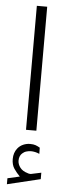

<svg xmlns="http://www.w3.org/2000/svg" viewBox="-61 -668 350 983"><g transform="rotate(5 113.5 -176.5)"><path d="M76.7 240.7Q59.6 223.6 46.1 203.9Q32.7 184.1 32.7 154.3Q32.7 121.6 50.8 99.1Q62.5 84.5 79.6 77.1Q96.7 69.8 114.7 69.8Q132.3 69.8 143.1 73.7Q153.8 77.6 165.5 84.5L166 116.2Q143.6 106.4 121.6 106.4Q111.8 106.4 99.6 109.9Q87.4 113.3 78.1 122.1Q71.3 127.9 67.1 137.5Q63 147 63 160.6Q63.5 179.2 76.2 195.8Q88.9 212.4 114.7 219.7Q116.2 220.2 119.4 221.4Q122.6 222.7 127.4 222.7Q131.3 222.7 133.8 222.2L184.6 211.4V244.6L14.2 285.6V254.9ZM87.4 -637.7H140.6V-0.5H87.4Z"/></g></svg>

Font: Vazir Thin FD-UI
Style: Thin-FD-UI
Weight: 100
Designer: Saber Rastikerdar
Foundry: Saber Rastikerdar
Version: Version 30.1.0